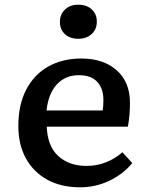

<svg xmlns="http://www.w3.org/2000/svg" viewBox="-20 -783 630 817"><path d="M321 14Q240 14 181 -18.5Q122 -51 90 -109.5Q58 -168 58 -247Q58 -337 91.5 -401.5Q125 -466 185.5 -500Q246 -534 326 -534Q420 -534 476.5 -484Q533 -434 533 -346Q533 -320 531 -295Q529 -270 524 -244H179Q182 -161 228 -119Q274 -77 349 -77Q392 -77 431 -92.5Q470 -108 501 -135L543 -89Q504 -42 445.5 -14Q387 14 321 14ZM178 -313H417Q420 -334 420 -357Q420 -407 393.5 -435Q367 -463 316 -463Q258 -463 222 -424Q186 -385 178 -313ZM313 -618Q278 -618 256.5 -637.5Q235 -657 235 -690Q235 -722 256.5 -742.5Q278 -763 313 -763Q349 -763 370.5 -743Q392 -723 392 -691Q392 -658 370 -638Q348 -618 313 -618Z"/></svg>

Font: Literata 7pt Medium
Style: Regular
Weight: 500
Designer: Latin by Veronika Burian and Jose Scaglione. Greek by Irene Vlachou. Cyrillic by Vera Evstafieva.
Foundry: TypeTogether
Version: Version 3.002